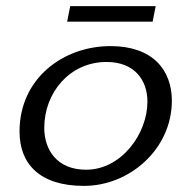

<svg xmlns="http://www.w3.org/2000/svg" viewBox="-20 -601 601 629"><path d="M44 -170C44 -65 109 8 255 8C405 8 543 -113 543 -271C543 -372 480 -450 342 -450C188 -450 44 -345 44 -170ZM125 -182C125 -297 208 -398 329 -398C422 -398 463 -337 463 -268C463 -163 378 -45 262 -45C166 -45 125 -111 125 -182ZM200 -530H480L490 -581H210Z"/></svg>

Font: KpSans
Style: Italic
Weight: 400
Italic angle: -11°
Version: Version 0.66